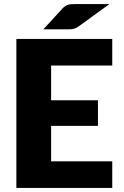

<svg xmlns="http://www.w3.org/2000/svg" viewBox="-20 -919 605 939"><path d="M529 -728.5V-598.5H230V-428.5H459V-303.5H230V-130H529V0H60V-728.5ZM515 -899 367.5 -792Q354.5 -782 343.2 -778.8Q332 -775.5 315 -775.5H192L282.5 -874Q289 -881.5 295.2 -886.2Q301.5 -891 308.5 -894Q315.5 -897 324 -898Q332.5 -899 344 -899Z"/></svg>

Font: LatoHex
Style: Regular
Weight: 900
Designer: Lukasz Dziedzic
Foundry: tyPoland Lukasz Dziedzic
Version: Version 1.104; Western+Polish opensource